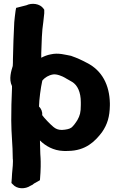

<svg xmlns="http://www.w3.org/2000/svg" viewBox="-20 -816 639 1024"><path d="M40 -173C40 -104 48 -40 48 25V29C49 34 49 39 49 46C49 74 44 100 43 134L41 160L48 167C71 194 115 193 142 175L154 169C161 162 170 158 181 152L193 145L194 131C195 114 197 95 197 73V46C197 34 196 20 195 5C194 -22 194 -42 193 -67C222 -38 265 -13 317 -11H318C324 -11 330 -10 343 -11C437 -12 487 -62 524 -111C553 -153 565 -194 566 -254V-265C564 -362 525 -440 443 -481C417 -495 391 -507 362 -517L360 -518C331 -523 292 -536 250 -526C233 -523 215 -516 200 -508V-531C202 -589 203 -650 211 -699L216 -745V-764L212 -770C193 -797 150 -802 121 -788L66 -774L63 -758C60 -738 58 -717 56 -697V-696C53 -633 50 -567 49 -500C49 -487 49 -475 48 -464C41 -441 25 -394 44 -357V-345C41 -281 40 -235 40 -173ZM188 -248C189 -287 197 -347 205 -383L206 -385V-387C220 -403 239 -415 263 -419C283 -422 312 -410 329 -400L330 -399C342 -393 352 -386 365 -379C393 -362 411 -325 411 -271V-256C411 -215 406 -200 393 -176C383 -160 371 -143 359 -134H358C352 -129 333 -124 310 -123C290 -123 277 -129 265 -139C249 -152 215 -187 205 -202C207 -221 199 -237 188 -248Z"/></svg>

Font: Hussar Pisanka
Style: Blk
Weight: 700
Designer: Robert Jablonski
Foundry: Cannot Into Space Fonts
Version: Version 1.070